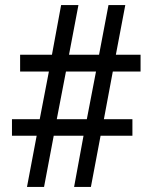

<svg xmlns="http://www.w3.org/2000/svg" viewBox="-20 -734 599 754"><path d="M86 0 124 -201H27V-266H136L172 -453H59V-519H184L220 -714H288L251 -519H369L406 -714H472L435 -519H532V-453H423L388 -266H500V-201H375L337 0H271L308 -201H191L153 0ZM203 -266H321L357 -453H239Z"/></svg>

Font: Noto Serif NP Hmong SemiBold
Style: Regular
Weight: 600
Designer: Dalton Maag Ltd
Foundry: Dalton Maag Ltd
Version: Version 1.001; ttfautohint (v1.8.4.7-5d5b)